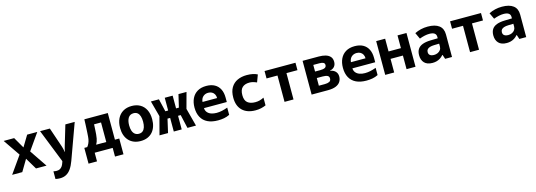

<svg xmlns="http://www.w3.org/2000/svg" viewBox="15 -1655 8371 2999"><g transform="rotate(-15 4200.0 -155.5)"><path d="M22 0 256 -332 252 -223 31 -546H201L333 -317H273L411 -546H575L349 -224L353 -333L578 0H408L267 -237H327L186 0Z M733 246Q715 246 696.5 244Q678 242 659 238V114Q673 117 687 118.5Q701 120 711 120Q742 120 763.5 108.5Q785 97 800.5 75.5Q816 54 826 23L856 -67L859 57L620 -546H778L886 -228Q893 -208 898.5 -184.5Q904 -161 908 -133H911Q914 -152 917.5 -167.5Q921 -183 925.5 -198Q930 -213 934 -228L1029 -546H1180L971 29Q944 103 910.5 151Q877 199 833.5 222.5Q790 246 733 246Z M1220 140V-115H1314L1248 -94Q1269 -115 1284 -139Q1299 -163 1309 -194.5Q1319 -226 1322 -268Q1324 -295 1326 -325.5Q1328 -356 1329.5 -390Q1331 -424 1333 -463Q1335 -502 1336 -546H1715V-115H1785V140H1648V0H1357V140ZM1391 -88 1381 -115H1575V-431H1397L1465 -488Q1463 -444 1461 -404Q1459 -364 1457 -330Q1455 -296 1453 -270Q1447 -199 1431 -156.5Q1415 -114 1391 -88Z M2100 10Q2039 10 1990.5 -10Q1942 -30 1908.5 -67Q1875 -104 1857.5 -155.5Q1840 -207 1840 -271Q1840 -358 1871.5 -422Q1903 -486 1962 -521Q2021 -556 2102 -556Q2181 -556 2239 -522.5Q2297 -489 2328.5 -425.5Q2360 -362 2360 -273Q2360 -210 2343 -158Q2326 -106 2293 -68.5Q2260 -31 2211.5 -10.5Q2163 10 2100 10ZM2102 -107Q2140 -107 2164.5 -127Q2189 -147 2201 -184.5Q2213 -222 2213 -273Q2213 -323 2201.5 -360.5Q2190 -398 2165.5 -418.5Q2141 -439 2102 -439Q2044 -439 2015.5 -394.5Q1987 -350 1987 -273Q1987 -222 1999.5 -185Q2012 -148 2038 -127.5Q2064 -107 2102 -107Z M2405 0 2489 -319 2492 -251 2412 -546H2542L2605 -279V-271L2543 0ZM2857 0 2795 -271V-279L2858 -546H2988L2908 -251L2911 -319L2995 0ZM2636 0V-546H2764V0ZM2543 -220V-340H2835V-220Z M3351 11Q3252 11 3184 -22Q3116 -55 3080.5 -119.5Q3045 -184 3045 -276Q3045 -361 3075.5 -424Q3106 -487 3164.5 -522Q3223 -557 3308 -557Q3388 -557 3443 -526.5Q3498 -496 3526.5 -439Q3555 -382 3555 -303V-231H3186Q3188 -190 3211 -162.5Q3234 -135 3272.5 -121.5Q3311 -108 3359 -108Q3402 -108 3446 -117.5Q3490 -127 3539 -145V-28Q3495 -6 3448 2.5Q3401 11 3351 11ZM3189 -330H3425Q3425 -366 3410.5 -392Q3396 -418 3370.5 -432Q3345 -446 3311 -446Q3262 -446 3228 -416Q3194 -386 3189 -330Z M3958 11Q3822 11 3746 -62Q3670 -135 3670 -270Q3670 -369 3708 -432.5Q3746 -496 3812 -526.5Q3878 -557 3963 -557Q4017 -557 4059 -548Q4101 -539 4135 -522L4091 -404Q4056 -419 4029 -426Q4002 -433 3973 -433Q3900 -433 3858.5 -395Q3817 -357 3817 -271Q3817 -186 3861.5 -149.5Q3906 -113 3986 -113Q4024 -113 4056.5 -121.5Q4089 -130 4126 -149V-24Q4090 -8 4048.5 1.5Q4007 11 3958 11Z M4427 0V-426H4250V-546H4750V-426H4572V0Z M4865 0V-546H5127Q5187 -546 5234.5 -532.5Q5282 -519 5310 -488Q5338 -457 5338 -404Q5338 -359 5313 -328Q5288 -297 5240 -288V-284Q5292 -277 5323.5 -245Q5355 -213 5355 -162Q5355 -116 5332 -79Q5309 -42 5259 -21Q5209 0 5127 0ZM5010 -105H5107Q5151 -105 5179.5 -118.5Q5208 -132 5208 -170Q5208 -203 5181.5 -216Q5155 -229 5104 -229H5010ZM5010 -334H5094Q5143 -334 5168.5 -347Q5194 -360 5194 -391Q5194 -418 5173 -429.5Q5152 -441 5111 -441H5010Z M5751 11Q5652 11 5584 -22Q5516 -55 5480.5 -119.5Q5445 -184 5445 -276Q5445 -361 5475.5 -424Q5506 -487 5564.5 -522Q5623 -557 5708 -557Q5788 -557 5843 -526.5Q5898 -496 5926.5 -439Q5955 -382 5955 -303V-231H5586Q5588 -190 5611 -162.5Q5634 -135 5672.5 -121.5Q5711 -108 5759 -108Q5802 -108 5846 -117.5Q5890 -127 5939 -145V-28Q5895 -6 5848 2.5Q5801 11 5751 11ZM5589 -330H5825Q5825 -366 5810.5 -392Q5796 -418 5770.5 -432Q5745 -446 5711 -446Q5662 -446 5628 -416Q5594 -386 5589 -330Z M6055 0V-546H6200V-340H6400V-546H6545V0H6400V-220H6200V0Z M6820 11Q6732 11 6688.5 -35Q6645 -81 6645 -158Q6645 -219 6671 -258Q6697 -297 6748.5 -316Q6800 -335 6874 -337L6995 -340V-364Q6995 -402 6968 -421.5Q6941 -441 6885 -441Q6850 -441 6810 -432.5Q6770 -424 6725 -407L6678 -508Q6726 -532 6778.5 -544.5Q6831 -557 6890 -557Q7008 -557 7071.5 -509Q7135 -461 7135 -364V0H7024L7001 -69H6996Q6971 -40 6943 -22.5Q6915 -5 6884 3Q6853 11 6820 11ZM6871 -103Q6906 -103 6934 -116Q6962 -129 6978.5 -152.5Q6995 -176 6995 -208V-253L6912 -251Q6872 -250 6844 -241Q6816 -232 6801.5 -215Q6787 -198 6787 -171Q6787 -135 6811.5 -119Q6836 -103 6871 -103Z M7427 0V-426H7250V-546H7750V-426H7572V0Z M8020 11Q7932 11 7888.5 -35Q7845 -81 7845 -158Q7845 -219 7871 -258Q7897 -297 7948.5 -316Q8000 -335 8074 -337L8195 -340V-364Q8195 -402 8168 -421.5Q8141 -441 8085 -441Q8050 -441 8010 -432.5Q7970 -424 7925 -407L7878 -508Q7926 -532 7978.5 -544.5Q8031 -557 8090 -557Q8208 -557 8271.5 -509Q8335 -461 8335 -364V0H8224L8201 -69H8196Q8171 -40 8143 -22.5Q8115 -5 8084 3Q8053 11 8020 11ZM8071 -103Q8106 -103 8134 -116Q8162 -129 8178.5 -152.5Q8195 -176 8195 -208V-253L8112 -251Q8072 -250 8044 -241Q8016 -232 8001.5 -215Q7987 -198 7987 -171Q7987 -135 8011.5 -119Q8036 -103 8071 -103Z"/></g></svg>

Font: Noto Sans Mono
Style: Bold
Weight: 700
Designer: Monotype Design Team
Foundry: Monotype Imaging Inc.
Version: Version 2.014